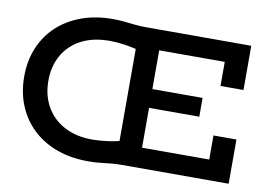

<svg xmlns="http://www.w3.org/2000/svg" viewBox="-81 -896 1443 1037"><g transform="rotate(10 640.5 -378.0)"><path d="M460 12.5Q363.5 12.5 286.2 -16Q209 -44.5 154 -97Q99 -149.5 69.8 -221.2Q40.5 -293 40.5 -379.5Q40.5 -465 69.8 -536Q99 -607 154 -658.8Q209 -710.5 286.2 -739Q363.5 -767.5 460 -767.5Q494.5 -767.5 523.8 -764.2Q553 -761 581 -758Q609 -755 640.5 -755L636 -622.5Q592.5 -635 547 -641.8Q501.5 -648.5 462.5 -648.5Q372 -648.5 307.2 -614.8Q242.5 -581 207.8 -520.2Q173 -459.5 173 -379.5Q173 -299 207.8 -237.8Q242.5 -176.5 307.2 -141.8Q372 -107 462.5 -107Q498 -107 545.2 -113.2Q592.5 -119.5 636 -132.5L640.5 0Q611 0 582.8 3Q554.5 6 524.5 9.2Q494.5 12.5 460 12.5ZM676.5 -329V-432H1009.5V-329ZM608 0V-755H1219.5V-512.5H1093.5V-644.5H734V-110.5H1102.5V-242.5H1228.5V0Z"/></g></svg>

Font: Hepta Slab SemiBold
Style: Regular
Weight: 600
Designer: Michael LaGattuta
Foundry: Michael LaGattuta
Version: Version 1.102